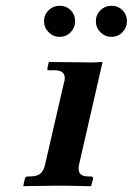

<svg xmlns="http://www.w3.org/2000/svg" viewBox="-20 -646 461 667"><path d="M133 -572Q133 -595 149 -610.5Q165 -626 187 -626Q210 -626 225.5 -610.5Q241 -595 241 -572Q241 -550 225.5 -534Q210 -518 187 -518Q165 -518 149 -534Q133 -550 133 -572ZM313 -572Q313 -595 329 -610.5Q345 -626 367 -626Q390 -626 405.5 -610.5Q421 -595 421 -572Q421 -550 405.5 -534Q390 -518 367 -518Q345 -518 329 -534Q313 -550 313 -572ZM137 -76 202 -358Q205 -367 205 -375Q205 -402 169 -402H150Q142 -402 145 -410L149 -429L151 -431Q151 -431 168.5 -430.5Q186 -430 211 -430Q236 -430 260 -429.5Q284 -429 297 -429Q308 -429 321.5 -430Q335 -431 335 -431L336 -429L255 -76Q254 -72 253.5 -67.5Q253 -63 253 -60Q253 -47 261 -40Q269 -33 288 -33H296Q305 -33 303 -24L297 -1L295 1Q295 1 274.5 0.5Q254 0 227.5 -0.5Q201 -1 181 -1Q168 -1 148 -0.5Q128 0 108 0Q88 0 75 0.5Q62 1 62 1L61 -1L66 -24Q68 -33 76 -33H84Q110 -33 121.5 -44Q133 -55 137 -76Z"/></svg>

Font: Libertinus Serif SemiBold
Style: Italic
Weight: 600
Italic angle: -11.5°
Designer: Philipp H. Poll, Khaled Hosny
Foundry: Caleb Maclennan
Version: Version 7.051;RELEASE